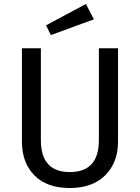

<svg xmlns="http://www.w3.org/2000/svg" viewBox="-20 -931 702 963"><path d="M411 -911 451 -834 235 -755 211 -804ZM572 -689V-221Q572 -116 508 -52Q444 12 330 12Q215 12 152.5 -51.5Q90 -115 90 -221V-689H185V-228Q185 -68 330 -68Q476 -68 476 -228V-689Z"/></svg>

Font: Fira Sans
Style: Regular
Weight: 400
Designer: Carrois Corporate & Edenspiekermann AG
Foundry: Carrois Corporate GbR & Edenspiekermann AG
Version: Version 4.106;PS 004.106;hotconv 1.0.70;makeotf.lib2.5.58329